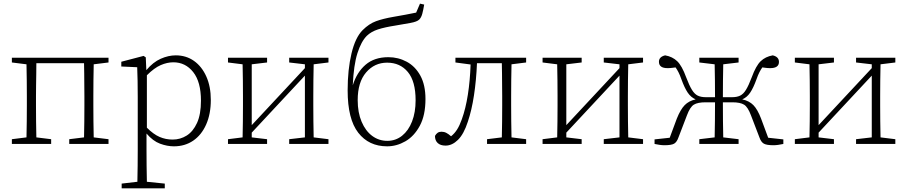

<svg xmlns="http://www.w3.org/2000/svg" viewBox="-20 -788 4966 1051"><path d="M45 0V-26L125 -36Q126 -74 126.5 -123.5Q127 -173 127 -210V-262Q127 -299 126.5 -348.5Q126 -398 125 -436L45 -446V-472H574V-446L493 -436Q492 -398 491.5 -348.5Q491 -299 491 -262V-210Q491 -173 491.5 -123.5Q492 -74 493 -36L574 -26V0H359V-26L440 -36Q441 -74 441.5 -123.5Q442 -173 442 -210V-262Q442 -288 441.5 -320Q441 -352 441 -384.5Q441 -417 440 -442H179Q179 -417 178.5 -384.5Q178 -352 177.5 -320Q177 -288 177 -262V-210Q177 -173 177.5 -123.5Q178 -74 179 -36L260 -26V0Z M929 -447Q895 -447 859.5 -431.5Q824 -416 784 -376V-89Q820 -53 853.5 -38.5Q887 -24 925 -24Q967 -24 1002 -46Q1037 -68 1058.5 -115Q1080 -162 1080 -237Q1080 -340 1037.5 -393.5Q995 -447 929 -447ZM932 13Q895 13 856 -1.5Q817 -16 782 -57V32Q782 71 782.5 118.5Q783 166 784 207L882 217V243H646V217L732 207Q733 167 733.5 119.5Q734 72 734 33V-256Q734 -351 731 -420L644 -424V-450L766 -482L778 -474L781 -404Q818 -448 860 -466.5Q902 -485 942 -485Q999 -485 1042 -454.5Q1085 -424 1109.5 -369Q1134 -314 1134 -241Q1134 -164 1108.5 -106.5Q1083 -49 1037.5 -18Q992 13 932 13Z M1563 -446V-472H1778V-446L1697 -436Q1696 -398 1695.5 -348.5Q1695 -299 1695 -262V-210Q1695 -173 1695.5 -123.5Q1696 -74 1697 -36L1778 -26V0H1563V-26L1649 -36V-374L1358 -62V-36L1442 -26V0H1228V-26L1308 -36Q1309 -74 1309.5 -123.5Q1310 -173 1310 -210V-262Q1310 -299 1309.5 -348.5Q1309 -398 1308 -436L1228 -446V-472H1442V-446L1358 -436V-103L1649 -415V-436Z M2099 13Q1999 13 1941 -61.5Q1883 -136 1883 -293Q1883 -407 1904 -495Q1925 -583 1965 -623Q2000 -658 2038.5 -672Q2077 -686 2135 -696Q2167 -701 2199.5 -707.5Q2232 -714 2258 -719L2279 -768L2302 -763Q2297 -733 2291.5 -712.5Q2286 -692 2275 -681Q2263 -669 2227 -662.5Q2191 -656 2144 -648Q2086 -639 2049 -627Q2012 -615 1988 -592Q1957 -561 1936.5 -496.5Q1916 -432 1911 -321Q1933 -392 1981 -433.5Q2029 -475 2106 -475Q2160 -475 2206.5 -450Q2253 -425 2281 -374Q2309 -323 2309 -246Q2309 -157 2278 -99.5Q2247 -42 2199 -14.5Q2151 13 2099 13ZM2100 -17Q2146 -17 2181 -45Q2216 -73 2235.5 -123Q2255 -173 2255 -239Q2255 -343 2212.5 -394Q2170 -445 2099 -445Q2030 -445 1984 -391.5Q1938 -338 1938 -240Q1938 -172 1959.5 -121.5Q1981 -71 2017.5 -44Q2054 -17 2100 -17Z M2419 9Q2391 9 2376 -5Q2361 -19 2361 -44Q2367 -55 2375.5 -61Q2384 -67 2397 -67Q2411 -67 2423.5 -60.5Q2436 -54 2449 -42Q2468 -57 2482 -79Q2496 -101 2508 -135Q2529 -193 2541 -269.5Q2553 -346 2556 -435L2473 -446V-472H2860V-446L2780 -436Q2779 -398 2778.5 -348.5Q2778 -299 2778 -262V-210Q2778 -173 2778.5 -123.5Q2779 -74 2780 -36L2860 -26V0H2646V-26L2727 -36Q2728 -74 2728.5 -123.5Q2729 -173 2729 -210V-262Q2729 -288 2728.5 -320Q2728 -352 2728 -384.5Q2728 -417 2727 -442H2591Q2587 -348 2574.5 -266Q2562 -184 2541 -122Q2519 -54 2487 -22.5Q2455 9 2419 9Z M3285 -446V-472H3500V-446L3419 -436Q3418 -398 3417.5 -348.5Q3417 -299 3417 -262V-210Q3417 -173 3417.5 -123.5Q3418 -74 3419 -36L3500 -26V0H3285V-26L3371 -36V-374L3080 -62V-36L3164 -26V0H2950V-26L3030 -36Q3031 -74 3031.5 -123.5Q3032 -173 3032 -210V-262Q3032 -299 3031.5 -348.5Q3031 -398 3030 -436L2950 -446V-472H3164V-446L3080 -436V-103L3371 -415V-436Z M4268 0Q4254 3 4240 5Q4226 7 4214 7Q4177 7 4161.5 -1.5Q4146 -10 4137 -36L4091 -156Q4074 -202 4053 -215Q4032 -228 3989 -228H3937Q3937 -178 3937.5 -126Q3938 -74 3939 -36L4023 -26V0H3808V-26L3892 -36Q3893 -75 3893.5 -128Q3894 -181 3894 -228H3842Q3799 -228 3778 -215Q3757 -202 3740 -156L3694 -36Q3685 -10 3670 -1.5Q3655 7 3617 7Q3605 7 3591 5Q3577 3 3563 0V-25L3646 -34L3685 -139Q3705 -189 3728 -212.5Q3751 -236 3788 -244Q3762 -255 3744.5 -281Q3727 -307 3710 -354Q3702 -377 3694 -392.5Q3686 -408 3678 -419Q3669 -418 3658.5 -416.5Q3648 -415 3634 -415Q3587 -415 3587 -450Q3587 -477 3621 -485Q3661 -478 3687 -453Q3713 -428 3736 -365Q3753 -320 3767.5 -296.5Q3782 -273 3799.5 -264.5Q3817 -256 3843 -256H3894Q3894 -299 3893.5 -349Q3893 -399 3892 -436L3808 -446V-472H4023V-446L3939 -436Q3938 -397 3937.5 -346Q3937 -295 3937 -256H3988Q4014 -256 4031.5 -264.5Q4049 -273 4063.5 -296.5Q4078 -320 4095 -365Q4118 -428 4144 -453Q4170 -478 4210 -485Q4244 -477 4244 -449Q4244 -415 4196 -415Q4183 -415 4172.5 -416.5Q4162 -418 4153 -419Q4145 -408 4137 -392.5Q4129 -377 4121 -354Q4104 -307 4086.5 -281Q4069 -255 4043 -244Q4081 -236 4104 -212.5Q4127 -189 4146 -139L4185 -34L4268 -25Z M4666 -446V-472H4881V-446L4800 -436Q4799 -398 4798.5 -348.5Q4798 -299 4798 -262V-210Q4798 -173 4798.5 -123.5Q4799 -74 4800 -36L4881 -26V0H4666V-26L4752 -36V-374L4461 -62V-36L4545 -26V0H4331V-26L4411 -36Q4412 -74 4412.5 -123.5Q4413 -173 4413 -210V-262Q4413 -299 4412.5 -348.5Q4412 -398 4411 -436L4331 -446V-472H4545V-446L4461 -436V-103L4752 -415V-436Z"/></svg>

Font: Source Serif Pro Light
Style: Regular
Weight: 300
Designer: Frank Grießhammer
Foundry: Adobe Systems Incorporated
Version: Version 3.001;hotconv 1.0.111;makeotfexe 2.5.65597